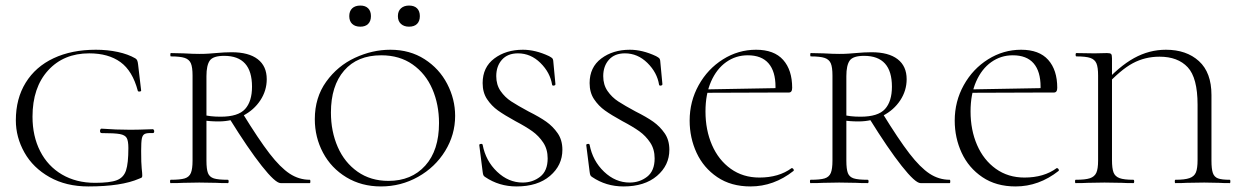

<svg xmlns="http://www.w3.org/2000/svg" viewBox="-20 -659 4453 691"><path d="M37 -226Q37 -304 72.5 -361.5Q108 -419 173 -449.5Q238 -480 325 -480Q367 -480 404 -472Q441 -464 467 -449Q472 -446 474 -441Q476 -436 477 -427L488 -333Q488 -330 482.5 -329.5Q477 -329 476 -332Q457 -404 413.5 -435.5Q370 -467 301 -467Q209 -467 153 -405.5Q97 -344 97 -239Q97 -169 124.5 -115Q152 -61 203 -31Q254 -1 322 -1Q376 -1 400.5 -10.5Q425 -20 433.5 -45.5Q442 -71 442 -126Q442 -152 436 -162.5Q430 -173 411.5 -176.5Q393 -180 346 -180Q340 -180 340 -188Q340 -191 341.5 -193.5Q343 -196 345 -196Q397 -192 450 -192Q474 -192 530 -194Q532 -194 533.5 -191.5Q535 -189 535 -187Q535 -180 530 -180Q509 -181 501 -177Q493 -173 490.5 -160.5Q488 -148 488 -116Q488 -71 490 -53Q492 -35 492 -28Q492 -22 490.5 -20.5Q489 -19 481 -16Q417 12 298 12Q218 12 158.5 -21.5Q99 -55 68 -110Q37 -165 37 -226Z M800 0Q773 0 758 -1L697 -2L639 -1Q623 0 594 0Q592 0 592 -6Q592 -12 594 -12Q629 -12 645 -17Q661 -22 667 -36.5Q673 -51 673 -81V-387Q673 -417 667 -431Q661 -445 645 -450.5Q629 -456 595 -456Q593 -456 593 -462Q593 -468 595 -468L640 -467Q676 -465 697 -465Q716 -465 731 -466Q746 -467 756 -468Q788 -471 814 -471Q875 -471 907.5 -446Q940 -421 940 -374Q940 -333 917 -298Q894 -263 854.5 -242.5Q815 -222 767 -222Q735 -222 712 -226L711 -246Q736 -239 774 -239Q837 -239 862 -266.5Q887 -294 887 -347Q887 -458 787 -458Q747 -458 735 -441Q723 -424 723 -385V-81Q723 -50 728.5 -36Q734 -22 749.5 -17Q765 -12 800 -12Q803 -12 803 -6Q803 0 800 0ZM1095 0H990Q971 0 922 -62Q873 -124 806 -232L852 -253Q911 -157 950 -106.5Q989 -56 1022.5 -34Q1056 -12 1095 -12Q1097 -12 1097 -6Q1097 0 1095 0Z M1113 -230Q1113 -308 1154 -365Q1195 -422 1257.5 -451Q1320 -480 1385 -480Q1455 -480 1508 -446Q1561 -412 1589.5 -357Q1618 -302 1618 -242Q1618 -174 1582 -115.5Q1546 -57 1484.5 -22.5Q1423 12 1351 12Q1281 12 1226.5 -21Q1172 -54 1142.5 -109.5Q1113 -165 1113 -230ZM1560 -216Q1560 -283 1536 -338.5Q1512 -394 1465 -427Q1418 -460 1352 -460Q1266 -460 1218.5 -405Q1171 -350 1171 -254Q1171 -186 1195.5 -130Q1220 -74 1267 -41Q1314 -8 1378 -8Q1461 -8 1510.5 -63Q1560 -118 1560 -216ZM1237 -601Q1237 -619 1247.5 -629Q1258 -639 1277 -639Q1295 -639 1305 -629Q1315 -619 1315 -601Q1315 -583 1305 -573Q1295 -563 1277 -563Q1258 -563 1247.5 -573Q1237 -583 1237 -601ZM1412 -601Q1412 -619 1423 -629Q1434 -639 1452 -639Q1471 -639 1481 -629Q1491 -619 1491 -601Q1491 -583 1481 -573Q1471 -563 1452 -563Q1434 -563 1423 -573Q1412 -583 1412 -601Z M1882 -258Q1922 -238 1946 -221Q1970 -204 1987 -179.5Q2004 -155 2004 -120Q2004 -64 1959.5 -26Q1915 12 1839 12Q1776 12 1726 -22Q1721 -25 1719.5 -29Q1718 -33 1717 -41L1705 -136Q1704 -140 1710 -141Q1716 -142 1717 -138Q1728 -80 1769 -41Q1810 -2 1861 -2Q1897 -2 1924 -23Q1951 -44 1951 -89Q1951 -122 1935 -146Q1919 -170 1896 -186.5Q1873 -203 1835 -223Q1795 -245 1772 -261.5Q1749 -278 1733 -302Q1717 -326 1717 -360Q1717 -417 1759 -448.5Q1801 -480 1862 -480Q1907 -480 1956 -457Q1965 -452 1967.5 -449.5Q1970 -447 1971 -441L1979 -356Q1979 -352 1973.5 -351Q1968 -350 1967 -354Q1960 -398 1925 -432.5Q1890 -467 1844 -467Q1807 -467 1786.5 -444Q1766 -421 1766 -385Q1766 -354 1781.5 -331.5Q1797 -309 1820 -294Q1843 -279 1882 -258Z M2267 -258Q2307 -238 2331 -221Q2355 -204 2372 -179.5Q2389 -155 2389 -120Q2389 -64 2344.5 -26Q2300 12 2224 12Q2161 12 2111 -22Q2106 -25 2104.5 -29Q2103 -33 2102 -41L2090 -136Q2089 -140 2095 -141Q2101 -142 2102 -138Q2113 -80 2154 -41Q2195 -2 2246 -2Q2282 -2 2309 -23Q2336 -44 2336 -89Q2336 -122 2320 -146Q2304 -170 2281 -186.5Q2258 -203 2220 -223Q2180 -245 2157 -261.5Q2134 -278 2118 -302Q2102 -326 2102 -360Q2102 -417 2144 -448.5Q2186 -480 2247 -480Q2292 -480 2341 -457Q2350 -452 2352.5 -449.5Q2355 -447 2356 -441L2364 -356Q2364 -352 2358.5 -351Q2353 -350 2352 -354Q2345 -398 2310 -432.5Q2275 -467 2229 -467Q2192 -467 2171.5 -444Q2151 -421 2151 -385Q2151 -354 2166.5 -331.5Q2182 -309 2205 -294Q2228 -279 2267 -258Z M2462 -225Q2462 -294 2494.5 -352.5Q2527 -411 2582 -445.5Q2637 -480 2701 -480Q2766 -480 2798.5 -443.5Q2831 -407 2831 -343Q2831 -326 2819 -326H2770Q2771 -333 2771 -347Q2771 -402 2746 -431Q2721 -460 2671 -460Q2628 -460 2593.5 -435.5Q2559 -411 2539 -365.5Q2519 -320 2519 -258Q2519 -191 2542.5 -137Q2566 -83 2610 -51.5Q2654 -20 2713 -20Q2783 -20 2829 -54H2830Q2833 -54 2835.5 -50.5Q2838 -47 2836 -44Q2765 12 2681 12Q2611 12 2561.5 -21.5Q2512 -55 2487 -109Q2462 -163 2462 -225ZM2505 -337 2782 -342V-326L2506 -325Z M3103 0Q3076 0 3061 -1L3000 -2L2942 -1Q2926 0 2897 0Q2895 0 2895 -6Q2895 -12 2897 -12Q2932 -12 2948 -17Q2964 -22 2970 -36.5Q2976 -51 2976 -81V-387Q2976 -417 2970 -431Q2964 -445 2948 -450.5Q2932 -456 2898 -456Q2896 -456 2896 -462Q2896 -468 2898 -468L2943 -467Q2979 -465 3000 -465Q3019 -465 3034 -466Q3049 -467 3059 -468Q3091 -471 3117 -471Q3178 -471 3210.5 -446Q3243 -421 3243 -374Q3243 -333 3220 -298Q3197 -263 3157.5 -242.5Q3118 -222 3070 -222Q3038 -222 3015 -226L3014 -246Q3039 -239 3077 -239Q3140 -239 3165 -266.5Q3190 -294 3190 -347Q3190 -458 3090 -458Q3050 -458 3038 -441Q3026 -424 3026 -385V-81Q3026 -50 3031.5 -36Q3037 -22 3052.5 -17Q3068 -12 3103 -12Q3106 -12 3106 -6Q3106 0 3103 0ZM3398 0H3293Q3274 0 3225 -62Q3176 -124 3109 -232L3155 -253Q3214 -157 3253 -106.5Q3292 -56 3325.5 -34Q3359 -12 3398 -12Q3400 -12 3400 -6Q3400 0 3398 0Z M3416 -225Q3416 -294 3448.5 -352.5Q3481 -411 3536 -445.5Q3591 -480 3655 -480Q3720 -480 3752.5 -443.5Q3785 -407 3785 -343Q3785 -326 3773 -326H3724Q3725 -333 3725 -347Q3725 -402 3700 -431Q3675 -460 3625 -460Q3582 -460 3547.5 -435.5Q3513 -411 3493 -365.5Q3473 -320 3473 -258Q3473 -191 3496.5 -137Q3520 -83 3564 -51.5Q3608 -20 3667 -20Q3737 -20 3783 -54H3784Q3787 -54 3789.5 -50.5Q3792 -47 3790 -44Q3719 12 3635 12Q3565 12 3515.5 -21.5Q3466 -55 3441 -109Q3416 -163 3416 -225ZM3459 -337 3736 -342V-326L3460 -325Z M4059 -12Q4062 -12 4062 -6Q4062 0 4059 0Q4032 0 4017 -1L3955 -2L3895 -1Q3879 0 3851 0Q3849 0 3849 -6Q3849 -12 3851 -12Q3886 -12 3902.5 -17.5Q3919 -23 3925.5 -37Q3932 -51 3932 -81V-387Q3932 -417 3926 -431Q3920 -445 3904 -450.5Q3888 -456 3854 -456Q3851 -456 3851 -462Q3851 -468 3854 -468L3919 -467L3964 -468Q3976 -468 3979 -464.5Q3982 -461 3982 -449V-83Q3982 -53 3987.5 -38.5Q3993 -24 4009 -18Q4025 -12 4059 -12ZM4176 -480Q4250 -480 4295 -439Q4340 -398 4340 -317V-81Q4340 -51 4345 -36.5Q4350 -22 4363.5 -17Q4377 -12 4406 -12Q4408 -12 4408 -6Q4408 0 4406 0Q4381 0 4367 -1L4314 -2L4251 -1Q4236 0 4210 0Q4208 0 4208 -6Q4208 -12 4210 -12Q4244 -12 4261 -18Q4278 -24 4284 -38.5Q4290 -53 4290 -83V-282Q4290 -379 4254.5 -417Q4219 -455 4153 -455Q4101 -455 4057 -431.5Q4013 -408 3957 -347L3948 -354Q4007 -420 4061.5 -450Q4116 -480 4176 -480Z"/></svg>

Font: Cormorant Unicase Light
Style: Regular
Weight: 300
Designer: Christian Thalmann (Catharsis Fonts)
Foundry: Catharsis Fonts
Version: Version 4.000